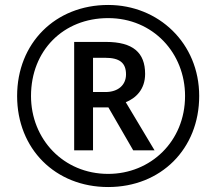

<svg xmlns="http://www.w3.org/2000/svg" viewBox="-20 -810 872 774"><path d="M416 -56C629 -56 783 -210 783 -423C783 -636 619 -790 416 -790C203 -790 49 -636 49 -423C49 -210 203 -56 416 -56ZM416 -109C235 -109 105 -250 105 -423C105 -606 235 -737 416 -737C597 -737 726 -596 726 -423C726 -240 587 -109 416 -109ZM279 -204H355V-377H417L517 -204H603L487 -398C527 -414 565 -449 565 -512C565 -598 516 -641 407 -641H279ZM405 -439H355V-577H404C462 -577 488 -557 488 -510C488 -468 457 -439 405 -439Z"/></svg>

Font: Noto Sans Malayalam UI
Style: Regular
Weight: 400
Designer: Jelle Bosma - Monotype Design Team
Foundry: Monotype Imaging Inc.
Version: Version 2.104